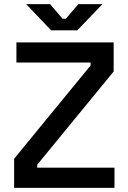

<svg xmlns="http://www.w3.org/2000/svg" viewBox="-20 -904 617 924"><path d="M48 0H531V-97H159V-111L527 -560V-700H59V-603H416V-589L48 -140ZM106 -884 226 -758H352L473 -884H357L297 -814H281L221 -884Z"/></svg>

Font: Meta Space Medium
Style: Regular
Weight: 500
Designer: Meta Pool / Florian Karsten
Foundry: Meta Pool / Florian Karsten
Version: Version 2.000;Glyphs 3.1.1 (3137)